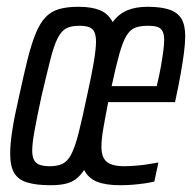

<svg xmlns="http://www.w3.org/2000/svg" viewBox="-20 -538 568 566"><path d="M129 8Q87 8 60.5 0Q34 -8 22 -28Q10 -48 10 -85Q10 -114 16.5 -155.5Q23 -197 36 -253Q50 -318 61.5 -364Q73 -410 85.5 -440Q98 -470 114 -487Q130 -504 153.5 -511Q177 -518 211 -518Q250 -518 274.5 -508Q299 -498 312 -473Q330 -497 355 -507.5Q380 -518 415 -518Q455 -518 479.5 -509.5Q504 -501 515 -482.5Q526 -464 526 -431Q526 -412 522.5 -384Q519 -356 512.5 -319.5Q506 -283 496 -237H299Q290 -191 284.5 -159Q279 -127 279 -105Q279 -84 286 -71.5Q293 -59 308 -53.5Q323 -48 346 -48Q360 -48 379.5 -49.5Q399 -51 417.5 -54Q436 -57 447 -59L435 -3Q424 0 407 2.5Q390 5 371.5 6.5Q353 8 335 8Q291 8 265.5 -2.5Q240 -13 228 -37Q217 -20 203.5 -10Q190 0 172 4Q154 8 129 8ZM127 -48Q149 -48 164 -55Q179 -62 190 -83Q201 -104 211.5 -145Q222 -186 236 -253Q250 -316 256.5 -355Q263 -394 263 -415Q263 -434 258 -444Q253 -454 242.5 -458Q232 -462 214 -462Q190 -462 175.5 -454.5Q161 -447 150 -425.5Q139 -404 128.5 -362.5Q118 -321 102 -253Q89 -192 82 -154Q75 -116 75 -94Q75 -76 80.5 -66Q86 -56 97.5 -52Q109 -48 127 -48ZM309 -284H442Q450 -317 454.5 -343Q459 -369 461.5 -388.5Q464 -408 464 -420Q464 -438 458.5 -447Q453 -456 443 -459Q433 -462 417 -462Q394 -462 379 -456.5Q364 -451 353 -433Q342 -415 332 -379.5Q322 -344 309 -284Z"/></svg>

Font: Saira UltraCondensed Medium
Style: Italic
Weight: 500
Width: 1
Italic angle: -12°
Designer: Hector Gatti with collaboration of the Omnibus-Type team
Foundry: Omnibus-Type
Version: Version 1.101